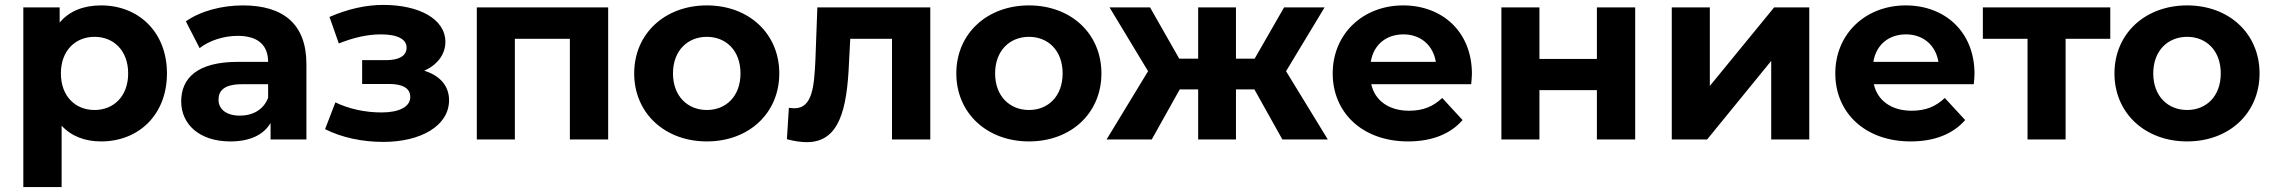

<svg xmlns="http://www.w3.org/2000/svg" viewBox="-20 -568 9255 782"><path d="M392 -546C320 -546 262 -523 223 -476V-538H75V194H231V-56C271 -13 326 8 392 8C544 8 660 -100 660 -269C660 -438 544 -546 392 -546ZM365 -120C287 -120 228 -176 228 -269C228 -362 287 -418 365 -418C443 -418 502 -362 502 -269C502 -176 443 -120 365 -120Z M969 -546C884 -546 796 -523 737 -481L793 -372C832 -403 892 -422 948 -422C1032 -422 1072 -383 1072 -316H948C784 -316 718 -250 718 -155C718 -62 792 8 918 8C997 8 1053 -18 1082 -67V0H1228V-307C1228 -470 1134 -546 969 -546ZM957 -97C902 -97 870 -123 870 -162C870 -198 892 -225 966 -225H1072V-170C1054 -121 1009 -97 957 -97Z M1708 -280C1760 -303 1794 -346 1794 -397C1794 -492 1685 -548 1541 -548C1469 -548 1396 -531 1322 -499L1360 -391C1420 -415 1477 -428 1531 -428C1600 -428 1636 -408 1636 -374C1636 -341 1606 -323 1552 -323H1455V-226H1565C1621 -226 1651 -208 1651 -173C1651 -133 1606 -110 1534 -110C1468 -110 1402 -124 1346 -151L1304 -42C1373 -7 1458 10 1541 10C1693 10 1809 -55 1809 -160C1809 -218 1772 -260 1708 -280Z M1922 -538V0H2077V-410H2301V0H2457V-538Z M2859 8C3030 8 3154 -107 3154 -269C3154 -431 3030 -546 2859 -546C2688 -546 2563 -431 2563 -269C2563 -107 2688 8 2859 8ZM2859 -120C2781 -120 2721 -176 2721 -269C2721 -362 2781 -418 2859 -418C2937 -418 2996 -362 2996 -269C2996 -176 2937 -120 2859 -120Z M3309 -538 3301 -322C3296 -220 3290 -127 3216 -127C3209 -127 3201 -128 3193 -129L3185 -1C3216 7 3242 11 3266 11C3399 11 3430 -123 3438 -315L3443 -410H3613V0H3769V-538Z M4171 8C4342 8 4466 -107 4466 -269C4466 -431 4342 -546 4171 -546C4000 -546 3875 -431 3875 -269C3875 -107 4000 8 4171 8ZM4171 -120C4093 -120 4033 -176 4033 -269C4033 -362 4093 -418 4171 -418C4249 -418 4308 -362 4308 -269C4308 -176 4249 -120 4171 -120Z M5203 0H5388L5218 -278L5375 -538H5210L5090 -329H5014V-538H4860V-329H4783L4664 -538H4499L4656 -278L4487 0H4671L4785 -204H4860V0H5014V-204H5089Z M5975 -267C5975 -440 5853 -546 5695 -546C5531 -546 5408 -430 5408 -269C5408 -109 5529 8 5715 8C5812 8 5887 -22 5937 -79L5854 -169C5817 -134 5776 -117 5719 -117C5637 -117 5580 -158 5565 -225H5972C5973 -238 5975 -255 5975 -267ZM5696 -428C5766 -428 5817 -384 5828 -316H5563C5574 -385 5625 -428 5696 -428Z M6095 0H6250V-201H6484V0H6640V-538H6484V-328H6250V-538H6095Z M6789 0H6933L7194 -320V0H7349V-538H7206L6944 -218V-538H6789Z M8022 -267C8022 -440 7900 -546 7742 -546C7578 -546 7455 -430 7455 -269C7455 -109 7576 8 7762 8C7859 8 7934 -22 7984 -79L7901 -169C7864 -134 7823 -117 7766 -117C7684 -117 7627 -158 7612 -225H8019C8020 -238 8022 -255 8022 -267ZM7743 -428C7813 -428 7864 -384 7875 -316H7610C7621 -385 7672 -428 7743 -428Z M8575 -538H8056V-410H8238V0H8393V-410H8575Z M8888 8C9059 8 9183 -107 9183 -269C9183 -431 9059 -546 8888 -546C8717 -546 8592 -431 8592 -269C8592 -107 8717 8 8888 8ZM8888 -120C8810 -120 8750 -176 8750 -269C8750 -362 8810 -418 8888 -418C8966 -418 9025 -362 9025 -269C9025 -176 8966 -120 8888 -120Z"/></svg>

Font: AWKNG-Font
Style: Bold
Weight: 700
Designer: Awakening Church
Foundry: Awakening Church
Version: Version 1.700;PS 001.700;hotconv 1.0.88;makeotf.lib2.5.64775